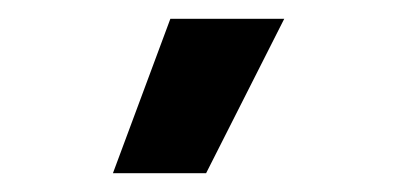

<svg xmlns="http://www.w3.org/2000/svg" viewBox="-20 -770 422 204"><path d="M100 -586H199L282 -750H161Z"/></svg>

Font: Finlandica SemiBold
Style: Regular
Weight: 600
Designer: Niklas Ekholm, Juho Hiilivirta, Jaakko Suomalainen
Foundry: Helsinki Type Studio
Version: Version 2.000;Glyphs 3.2 (3202)